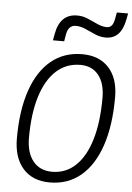

<svg xmlns="http://www.w3.org/2000/svg" viewBox="-62 -992 721 1048"><g transform="rotate(5 298.5 -468.0)"><path d="M250.5 9.8Q156.2 9.8 103.8 -49.6Q51.3 -108.9 51.3 -214.4Q51.3 -368.2 88.9 -477.5Q126.5 -586.9 197.3 -645Q268.1 -703.1 367.2 -703.1Q460.9 -703.1 513.4 -645.3Q565.9 -587.4 565.9 -484.4Q565.9 -329.1 528.3 -218.5Q490.7 -107.9 420.2 -49.1Q349.6 9.8 250.5 9.8ZM257.8 -49.3Q333 -49.3 386.7 -100.1Q440.4 -150.9 469 -246.1Q497.6 -341.3 497.6 -475.1Q497.6 -554.7 461.9 -599.4Q426.3 -644 362.3 -644Q285.2 -644 230.2 -594Q175.3 -543.9 146 -450Q116.7 -356 116.7 -223.6Q116.7 -141.6 154.1 -95.5Q191.4 -49.3 257.8 -49.3ZM200.7 -764.6 207 -798.8Q226.6 -911.1 321.3 -911.1Q352.1 -911.1 380.1 -898.9Q408.2 -886.7 435.1 -874.3Q461.9 -861.8 487.8 -861.8Q520.5 -861.8 528.3 -910.6L535.2 -946.3H596.7L590.8 -915.5Q570.8 -804.7 486.3 -804.7Q456.1 -804.7 427.5 -817.1Q398.9 -829.6 372.1 -841.8Q345.2 -854 319.3 -854Q277.8 -854 269 -803.7L262.2 -764.6Z"/></g></svg>

Font: Cascadia Code Light
Style: Italic
Weight: 300
Italic angle: -10°
Monospace: yes
Designer: Aaron Bell
Foundry: Saja Typeworks
Version: Version 2404.023; ttfautohint (v1.8.4)